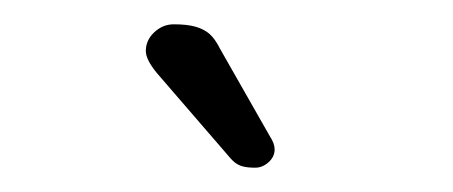

<svg xmlns="http://www.w3.org/2000/svg" viewBox="-20 -593 373 158"><path d="M109 -533 166 -467Q170 -462 173 -459.5Q176 -457 180 -456Q184 -455 190 -455Q196 -455 201 -459.5Q206 -464 206 -470Q206 -475 202 -481L161 -553Q157 -561 152.5 -565Q148 -569 141 -571Q134 -573 123 -573Q114 -573 107 -566.5Q100 -560 100 -551Q100 -544 109 -533Z"/></svg>

Font: Beiruti Light
Style: Regular
Weight: 300
Designer: Arlette Boutros
Foundry: Boutros
Version: Version 1.41